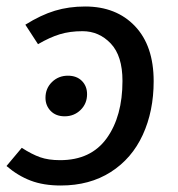

<svg xmlns="http://www.w3.org/2000/svg" viewBox="-20 -559 547 591"><path d="M453 -309Q453 -217 419.5 -144Q386 -71 321 -29.5Q256 12 167 12Q114 12 74.5 -3Q35 -18 0 -48L47 -104Q78 -84 103.5 -75Q129 -66 165 -66Q260 -66 308.5 -133.5Q357 -201 357 -310Q357 -387 321 -425Q285 -463 234 -463Q195 -463 164 -453.5Q133 -444 97 -423L58 -483Q106 -513 149 -526Q192 -539 242 -539Q338 -539 395.5 -478.5Q453 -418 453 -309ZM120 -258Q120 -287 140 -306.5Q160 -326 189 -326Q216 -326 232 -310Q248 -294 248 -269Q248 -240 228 -220.5Q208 -201 179 -201Q152 -201 136 -217.5Q120 -234 120 -258Z"/></svg>

Font: Fira Sans
Style: Italic
Weight: 400
Italic angle: -8°
Designer: bBox Type GmbH & Carrois Corporate GbR & Edenspiekermann AG
Foundry: bBox Type GmbH & Carrois Corporate GbR & Edenspiekermann AG
Version: Version 4.301